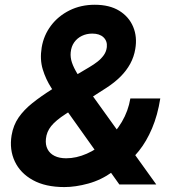

<svg xmlns="http://www.w3.org/2000/svg" viewBox="-20 -756 731 787"><path d="M243.8 10.8Q166.3 10.8 114.8 -17.7Q63.2 -46.2 40.6 -94.5Q18 -142.7 27.5 -201.3Q34.6 -243 56.3 -274.4Q78.1 -305.8 112.5 -333.3Q146.8 -360.7 191.4 -389L346.2 -480.7Q364.8 -491.6 380.1 -503.6Q395.4 -515.7 405.7 -530.3Q415.9 -544.9 417.9 -563.1Q420.4 -587.6 404.3 -603Q388.3 -618.3 358.1 -618.3Q335 -618.3 315.7 -609Q296.4 -599.7 284.2 -582.5Q272 -565.4 269.8 -541.2Q267.8 -520.9 274.9 -499.5Q282.1 -478.1 298 -452.3Q314 -426.5 338.6 -392.5L620.5 0H469.1L238 -324.8Q214.1 -359.2 190.8 -395.1Q167.5 -431 155.2 -471.8Q142.8 -512.6 150.9 -561.7Q159.3 -611.5 189 -651Q218.7 -690.4 265.1 -713.5Q311.4 -736.5 368.6 -736.5Q429 -736.5 468.9 -711.9Q508.7 -687.3 525.9 -646Q543.1 -604.8 534.5 -555.2Q529.3 -523.2 513.9 -494.8Q498.4 -466.4 473.9 -441.9Q449.4 -417.4 416.1 -395.9L249.2 -288.8Q208.7 -262.7 189.8 -239.2Q170.9 -215.7 168.2 -186.7Q165.7 -162.5 174.9 -144.6Q184.1 -126.6 203.7 -116.9Q223.3 -107.2 251.2 -107.2Q292.8 -107.2 335.6 -126Q378.3 -144.7 415.6 -178.2Q452.9 -211.8 479.4 -256.4Q505.8 -301.1 514.3 -352.4H637Q626.1 -283.6 603.3 -230Q580.6 -176.4 549.6 -137.7Q518.7 -99 483.1 -74.8L440.6 -51.2Q394.9 -18.2 342.2 -3.7Q289.4 10.8 243.8 10.8Z"/></svg>

Font: Inter
Style: Italic
Weight: 400
Italic angle: -9.3988°
Designer: Rasmus Andersson
Foundry: rsms
Version: Version 4.001;git-66647c0bb